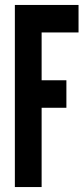

<svg xmlns="http://www.w3.org/2000/svg" viewBox="-20 -755 341 775"><path d="M297 -624H148V-431H248V-320H148V0H40V-735H297Z"/></svg>

Font: League Gothic
Style: Regular
Weight: 400
Designer: The League of Moveable Type
Version: Version 1.560;PS 001.560;hotconv 1.0.56;makeotf.lib2.0.21325